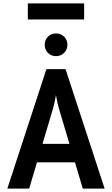

<svg xmlns="http://www.w3.org/2000/svg" viewBox="-20 -1105 656 1125"><path d="M23 0 252 -700H364L593 0H465L325 -470Q322.5 -478 319.2 -491.5Q316 -505 313 -520Q310 -535 308 -548Q305.5 -535 302.5 -520Q299.5 -505 296.5 -491.5Q293.5 -478 291 -470L151 0ZM171 -154 203 -262H413L445 -154ZM308 -776Q279.5 -776 260.8 -795.2Q242 -814.5 242 -843Q242 -871 260.8 -890Q279.5 -909 308 -909Q336.5 -909 355.8 -890Q375 -871 375 -843Q375 -814.5 355.8 -795.2Q336.5 -776 308 -776ZM143 -991V-1085H473V-991Z"/></svg>

Font: Overpass Mono
Style: Bold
Weight: 700
Monospace: yes
Designer: Delve Withrington, Dave Bailey
Foundry: Delve Fonts LLC
Version: Version 4.000